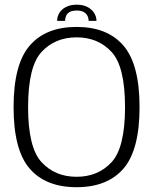

<svg xmlns="http://www.w3.org/2000/svg" viewBox="-20 -795 665 820"><path d="M307 4.5Q438.5 4.5 507.2 -74.8Q576 -154 576 -337.5Q576 -520.5 507.2 -600.2Q438.5 -680 307 -680Q175.5 -680 106.8 -600.2Q38 -520.5 38 -337.5Q38 -154 106.8 -74.8Q175.5 4.5 307 4.5ZM307 -40Q215.5 -40 157.8 -102Q100 -164 100 -337.5Q100 -511.5 157.8 -573.5Q215.5 -635.5 307 -635.5Q398.5 -635.5 456.2 -573.5Q514 -511.5 514 -337.5Q514 -164 456.2 -102Q398.5 -40 307 -40ZM308.5 -775Q280.5 -775 261.8 -765.2Q243 -755.5 233.5 -739.8Q224 -724 224 -706H258Q258 -717.5 262.5 -727.8Q267 -738 278 -744Q289 -750 308.5 -750Q326 -750 337 -744Q348 -738 353.2 -728Q358.5 -718 358.5 -706H392Q392 -724 382 -739.8Q372 -755.5 353.2 -765.2Q334.5 -775 308.5 -775Z"/></svg>

Font: Anybody Light
Style: Regular
Weight: 300
Designer: Tyler Finck
Foundry: Etcetera Type Company
Version: Version 1.111; ttfautohint (v1.8.4)